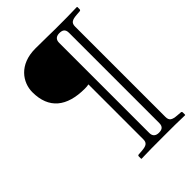

<svg xmlns="http://www.w3.org/2000/svg" viewBox="-252 -759 1105 1105"><g transform="rotate(-45 301.0 -206.5)"><path d="M408 -645C381 -645 322 -647 247 -647C115 -647 57 -560 57 -481C57 -347 139 -282 285 -282C300 -282 308 -283 317 -285V161C317 189 305 200 263 203L236 205C232 205 229 208 229 213V232L231 234C280 232 339 232 408 232C477 232 538 232 585 234L587 232V213C587 208 583 205 579 205L553 203C513 200 498 191 498 161V-574C498 -604 513 -613 553 -616L579 -618C583 -618 587 -621 587 -626V-645L585 -647C538 -645 477 -645 408 -645ZM367 -574C367 -601 384 -612 407 -612C430 -612 448 -605 448 -574V161C448 192 430 199 407 199C384 199 367 188 367 161Z"/></g></svg>

Font: Libertinus Math
Style: Regular
Weight: 400
Designer: Philipp H. Poll, Khaled Hosny
Foundry: Caleb Maclennan
Version: Version 7.050;RELEASE